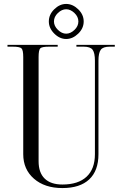

<svg xmlns="http://www.w3.org/2000/svg" viewBox="-20 -947 620 975"><path d="M254 -838Q254 -815 274 -795.5Q294 -776 316 -776Q338 -776 358 -795Q378 -814 378 -838Q378 -862 358 -881Q338 -900 316 -900Q294 -900 274 -881Q254 -862 254 -838ZM228 -838Q228 -873 255.5 -900Q283 -927 316 -927Q349 -927 377 -900Q405 -873 405 -838Q405 -803 377 -776Q349 -749 316 -749Q283 -749 255.5 -776.5Q228 -804 228 -838ZM18 -719H273V-710H229Q193 -710 184.5 -701.5Q176 -693 176 -657V-128Q176 -70 207 -40Q238 -10 297 -10Q377 -10 419.5 -49.5Q462 -89 462 -164V-639Q462 -678 450.5 -694Q439 -710 405 -710H368V-719H563V-710H537Q503 -710 491.5 -694Q480 -678 480 -639V-164Q480 -80 433 -36Q386 8 297 8Q207 8 152.5 -39.5Q98 -87 98 -164V-657Q98 -693 89 -701.5Q80 -710 44 -710H18Z"/></svg>

Font: FoglihtenNo06
Style: Regular
Weight: 500
Designer: gluk (gluksza@wp.pl)
Foundry: gluk (gluksza@wp.pl)
Version: Version 0.76